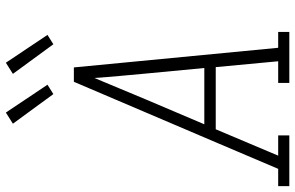

<svg xmlns="http://www.w3.org/2000/svg" viewBox="-211 -811 1007 655"><g transform="rotate(-90 292.5 -483.5)"><path d="M-15 0V-38H44L132 -245L341 -735H390L457 -38H511V0H337V-38H411L391 -251H179L89 -38H158V0ZM388 -290 369 -490Q365 -534 361 -577.5Q357 -621 354 -665Q336 -621 317.5 -577.5Q299 -534 281 -490L196 -290ZM469 -805 368 -943 406 -967 501 -825ZM299 -805 198 -943 236 -967 331 -825Z"/></g></svg>

Font: Iosevka Slab XLtEx
Style: Italic
Weight: 200
Width: 7
Italic angle: -9°
Monospace: yes
Designer: Belleve Invis
Foundry: Belleve Invis
Version: Version 11.1.0; ttfautohint (v1.8.3)